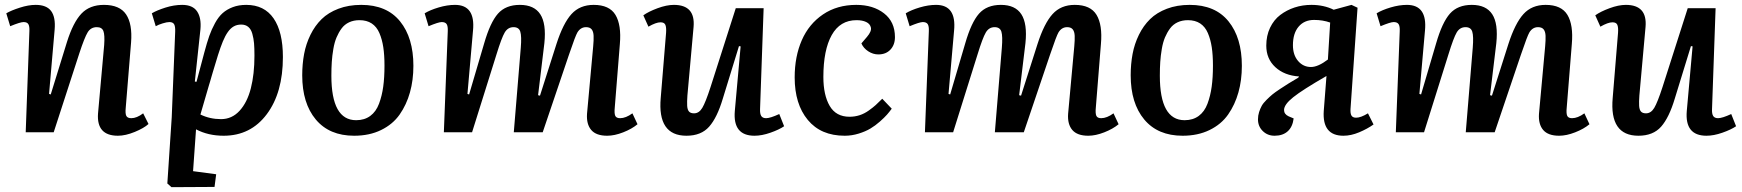

<svg xmlns="http://www.w3.org/2000/svg" viewBox="-20 -545 7176 791"><path d="M591.8 -34.2Q573.2 -17.1 535.2 -1.5Q497.1 14.2 465.8 14.2Q377.4 14.2 383.8 -77.1L409.2 -359.9Q412.1 -400.9 406 -417Q399.9 -433.1 378.9 -433.1Q354 -433.1 341.1 -411.6Q328.1 -390.1 307.1 -326.2L201.2 0H85.9L101.1 -417Q102.1 -436.5 96.9 -445.3Q91.8 -454.1 77.1 -454.1Q63.5 -454.1 22 -437L5.9 -490.2Q25.9 -502 61.5 -513.4Q97.2 -524.9 127 -524.9Q171.9 -524.9 190.7 -499.5Q209.5 -474.1 205.1 -422.9L182.1 -158.2L189 -155.8L255.9 -372.1Q281.2 -452.6 315.4 -488.8Q349.6 -524.9 408.2 -524.9Q473.1 -524.9 499.5 -485.6Q525.9 -446.3 520 -370.1L498 -101.1Q495.6 -77.6 500.2 -67.9Q504.9 -58.1 521 -58.1Q543.5 -58.1 569.8 -78.1Z M701.7 -414.1Q702.6 -435.5 697.5 -444.8Q692.4 -454.1 677.7 -454.1Q667.5 -454.1 650.1 -448.7Q632.8 -443.4 621.6 -437L605.5 -490.2Q626 -502.4 661.4 -513.7Q696.8 -524.9 730.5 -524.9Q773.9 -524.9 792 -498Q810.1 -471.2 805.7 -423.8L782.7 -209L789.6 -208L821.8 -329.1Q832.5 -369.1 842 -396.5Q851.6 -423.8 866 -450Q880.4 -476.1 897.5 -491.2Q914.6 -506.3 939 -515.6Q963.4 -524.9 994.6 -524.9Q1068.8 -524.9 1107.2 -469.2Q1145.5 -413.6 1145.5 -310.1Q1145.5 -163.1 1079.1 -74.5Q1012.7 14.2 901.4 14.2Q837.4 14.2 787.6 -12.2L775.4 160.2L870.6 172.9L863.8 225.1L686.5 226.1L669.4 210.9L687.5 -62ZM856.4 -246.6Q853 -234.9 851.1 -228.5Q849.1 -222.2 846.2 -211.4Q843.3 -200.7 840.3 -191.9L805.7 -73.2Q844.7 -54.2 890.6 -54.2Q935.5 -54.2 967 -88.6Q998.5 -123 1013.4 -181.2Q1028.3 -239.3 1028.3 -315.9Q1028.3 -346.2 1026.6 -366.5Q1024.9 -386.7 1019.5 -405.8Q1014.2 -424.8 1002.7 -434.3Q991.2 -443.8 973.6 -443.8Q956.1 -443.8 942.6 -436Q929.2 -428.2 918.5 -412.8Q907.7 -397.5 897.9 -373.8Q888.2 -350.1 878.2 -318.4Q868.2 -286.6 856.4 -246.6Z M1225.1 -234.9Q1225.1 -281.2 1232.9 -322.8Q1240.7 -364.3 1259 -401.6Q1277.3 -439 1304.9 -466.1Q1332.5 -493.2 1374.3 -509Q1416 -524.9 1468.3 -524.9Q1573.2 -524.9 1628.2 -457Q1683.1 -389.2 1683.1 -273.9Q1683.1 -214.8 1668.9 -164.3Q1654.8 -113.8 1626.5 -73.2Q1598.1 -32.7 1550 -9.3Q1502 14.2 1439 14.2Q1336.9 14.2 1281 -52.7Q1225.1 -119.6 1225.1 -234.9ZM1447.3 -49.8Q1481.4 -49.8 1505.4 -67.4Q1529.3 -85 1541.5 -117.7Q1553.7 -150.4 1558.8 -188Q1564 -225.6 1564 -274.9Q1564 -317.9 1559.1 -350.3Q1554.2 -382.8 1543 -408.9Q1531.7 -435.1 1511.2 -448.5Q1490.7 -461.9 1460.9 -461.9Q1437 -461.9 1418.2 -453.1Q1399.4 -444.3 1387.2 -427.7Q1375 -411.1 1366.5 -390.9Q1357.9 -370.6 1353.3 -343.3Q1348.6 -315.9 1346.9 -290Q1345.2 -264.2 1345.2 -232.9Q1345.2 -49.8 1447.3 -49.8Z M2125.5 -348.1Q2129.4 -396 2123.5 -414.6Q2117.7 -433.1 2095.7 -433.1Q2072.3 -433.1 2059.3 -411.1Q2046.4 -389.2 2025.4 -320.8L1924.8 0H1808.6L1824.7 -416Q1825.7 -437 1820.1 -445.6Q1814.5 -454.1 1799.8 -454.1Q1786.6 -454.1 1745.6 -437L1729.5 -490.2Q1752 -503.9 1787.4 -514.4Q1822.8 -524.9 1854.5 -524.9Q1939 -524.9 1928.7 -418.9L1905.8 -158.2L1912.6 -155.8L1974.6 -366.2Q1999.5 -452.6 2031.5 -488.8Q2063.5 -524.9 2121.6 -524.9Q2180.7 -524.9 2205.8 -486.3Q2231 -447.8 2222.7 -367.2L2196.8 -152.8L2204.6 -150.9L2272.5 -363.8Q2299.8 -448.7 2334.2 -486.8Q2368.7 -524.9 2425.8 -524.9Q2490.7 -524.9 2515.6 -483.6Q2540.5 -442.4 2533.7 -363.8L2512.7 -102.1Q2510.3 -78.1 2514.6 -68.1Q2519 -58.1 2534.7 -58.1Q2558.1 -58.1 2585.4 -78.1L2606.4 -33.2Q2583 -13.7 2547.4 0.2Q2511.7 14.2 2481.4 14.2Q2436 14.2 2415.8 -9.5Q2395.5 -33.2 2398.4 -76.2L2423.8 -354Q2426.3 -379.9 2425.5 -397.5Q2424.8 -415 2417.5 -424.1Q2410.2 -433.1 2394.5 -433.1Q2372.1 -433.1 2358.9 -411.6Q2350.1 -396.5 2326.7 -327.1Q2324.7 -320.8 2322.8 -315.9L2215.8 0H2096.7Z M2630.4 -481.9Q2651.4 -497.1 2688.7 -511Q2726.1 -524.9 2756.3 -524.9Q2845.2 -524.9 2837.4 -434.1L2812 -151.9Q2810.1 -125.5 2811 -109.1Q2812 -92.8 2818.6 -85.4Q2825.2 -78.1 2839.4 -78.1Q2859.9 -78.1 2873.3 -100.6Q2886.7 -123 2907.2 -186L3011.2 -511.2H3126L3111.3 -96.2Q3110.4 -76.7 3116 -67.4Q3121.6 -58.1 3136.2 -58.1Q3153.3 -58.1 3190.4 -75.2L3210.4 -24.9Q3189.5 -10.7 3154.1 1.7Q3118.7 14.2 3088.4 14.2Q2998.5 14.2 3007.3 -87.9L3031.2 -354L3024.4 -355L2958 -139.2Q2934.6 -60.5 2901.6 -23.2Q2868.7 14.2 2808.1 14.2Q2688 14.2 2702.1 -142.1L2724.1 -410.2Q2725.6 -432.1 2721.2 -442.6Q2716.8 -453.1 2701.2 -453.1Q2682.6 -453.1 2651.4 -435.1Z M3507.8 -524.9Q3577.1 -524.9 3622.1 -490Q3667 -455.1 3667 -392.1Q3667 -360.4 3648.4 -340.6Q3629.9 -320.8 3598.6 -320.8Q3576.7 -320.8 3556.9 -333.7Q3537.1 -346.7 3528.8 -366.2L3551.8 -393.1Q3571.3 -416 3567.9 -431.4Q3564.5 -446.8 3548.6 -454.3Q3532.7 -461.9 3508.8 -461.9Q3440.9 -461.9 3406.5 -400.4Q3372.1 -338.9 3372.1 -228Q3372.1 -153.3 3398.2 -108.6Q3424.3 -64 3480 -64Q3501.5 -64 3521.2 -70.3Q3541 -76.7 3559.3 -89.8Q3577.6 -103 3587.6 -112.1Q3597.7 -121.1 3614.7 -138.2L3653.8 -97.2Q3644.5 -84.5 3634.3 -72.8Q3624 -61 3605 -44.2Q3585.9 -27.3 3565.9 -15.4Q3545.9 -3.4 3517.6 5.4Q3489.3 14.2 3460 14.2Q3361.8 14.2 3307.9 -51Q3253.9 -116.2 3253.9 -226.1Q3253.9 -312 3283.2 -379.2Q3312.5 -446.3 3370.6 -485.6Q3428.7 -524.9 3507.8 -524.9Z M4107.4 -348.1Q4111.3 -396 4105.5 -414.6Q4099.6 -433.1 4077.6 -433.1Q4054.2 -433.1 4041.3 -411.1Q4028.3 -389.2 4007.3 -320.8L3906.7 0H3790.5L3806.6 -416Q3807.6 -437 3802 -445.6Q3796.4 -454.1 3781.7 -454.1Q3768.6 -454.1 3727.5 -437L3711.4 -490.2Q3733.9 -503.9 3769.3 -514.4Q3804.7 -524.9 3836.4 -524.9Q3920.9 -524.9 3910.6 -418.9L3887.7 -158.2L3894.5 -155.8L3956.5 -366.2Q3981.4 -452.6 4013.4 -488.8Q4045.4 -524.9 4103.5 -524.9Q4162.6 -524.9 4187.7 -486.3Q4212.9 -447.8 4204.6 -367.2L4178.7 -152.8L4186.5 -150.9L4254.4 -363.8Q4281.7 -448.7 4316.2 -486.8Q4350.6 -524.9 4407.7 -524.9Q4472.7 -524.9 4497.6 -483.6Q4522.5 -442.4 4515.6 -363.8L4494.6 -102.1Q4492.2 -78.1 4496.6 -68.1Q4501 -58.1 4516.6 -58.1Q4540 -58.1 4567.4 -78.1L4588.4 -33.2Q4564.9 -13.7 4529.3 0.2Q4493.7 14.2 4463.4 14.2Q4418 14.2 4397.7 -9.5Q4377.4 -33.2 4380.4 -76.2L4405.8 -354Q4408.2 -379.9 4407.5 -397.5Q4406.7 -415 4399.4 -424.1Q4392.1 -433.1 4376.5 -433.1Q4354 -433.1 4340.8 -411.6Q4332 -396.5 4308.6 -327.1Q4306.6 -320.8 4304.7 -315.9L4197.8 0H4078.6Z M4638.2 -234.9Q4638.2 -281.2 4646 -322.8Q4653.8 -364.3 4672.1 -401.6Q4690.4 -439 4718 -466.1Q4745.6 -493.2 4787.4 -509Q4829.1 -524.9 4881.3 -524.9Q4986.3 -524.9 5041.3 -457Q5096.2 -389.2 5096.2 -273.9Q5096.2 -214.8 5082 -164.3Q5067.9 -113.8 5039.6 -73.2Q5011.2 -32.7 4963.1 -9.3Q4915 14.2 4852.1 14.2Q4750 14.2 4694.1 -52.7Q4638.2 -119.6 4638.2 -234.9ZM4860.4 -49.8Q4894.5 -49.8 4918.5 -67.4Q4942.4 -85 4954.6 -117.7Q4966.8 -150.4 4971.9 -188Q4977.1 -225.6 4977.1 -274.9Q4977.1 -317.9 4972.2 -350.3Q4967.3 -382.8 4956.1 -408.9Q4944.8 -435.1 4924.3 -448.5Q4903.8 -461.9 4874 -461.9Q4850.1 -461.9 4831.3 -453.1Q4812.5 -444.3 4800.3 -427.7Q4788.1 -411.1 4779.5 -390.9Q4771 -370.6 4766.4 -343.3Q4761.7 -315.9 4760 -290Q4758.3 -264.2 4758.3 -232.9Q4758.3 -49.8 4860.4 -49.8Z M5444.8 -231.9Q5345.7 -174.8 5307.9 -144.5Q5270 -114.3 5270 -91.8Q5270 -74.7 5288.6 -65.9L5309.6 -57.1Q5305.2 -22 5284.9 -3.9Q5264.6 14.2 5231 14.2Q5202.1 14.2 5182.4 -5.1Q5162.6 -24.4 5162.6 -53.2Q5162.6 -68.8 5167.2 -83.3Q5171.9 -97.7 5178 -108.9Q5184.1 -120.1 5198 -133.8Q5211.9 -147.5 5221.9 -155.8Q5231.9 -164.1 5253.9 -178.7Q5275.9 -193.4 5288.3 -200.9Q5300.8 -208.5 5328.6 -225.1L5332 -230Q5271.5 -233.9 5234.1 -268.3Q5196.8 -302.7 5196.8 -356.9Q5196.8 -397.9 5212.4 -430.7Q5228 -463.4 5254.4 -483.4Q5280.8 -503.4 5313.5 -514.2Q5346.2 -524.9 5382.8 -524.9Q5433.6 -524.9 5474.6 -504.9L5547.9 -524.9L5572.8 -513.2L5543.9 -97.2Q5542.5 -78.1 5547.6 -69.1Q5552.7 -60.1 5566.9 -60.1Q5586.4 -60.1 5615.7 -78.1L5638.7 -32.2Q5613.3 -14.2 5579.6 0Q5545.9 14.2 5514.6 14.2Q5426.8 14.2 5433.6 -87.9ZM5460 -452.1Q5429.7 -462.9 5394 -462.9Q5353.5 -462.9 5330.1 -435.3Q5306.6 -407.7 5306.6 -358.9Q5306.6 -318.4 5327.9 -293.7Q5349.1 -269 5380.9 -269Q5410.2 -269 5450.7 -299.8Z M6047.4 -348.1Q6051.3 -396 6045.4 -414.6Q6039.6 -433.1 6017.6 -433.1Q5994.1 -433.1 5981.2 -411.1Q5968.3 -389.2 5947.3 -320.8L5846.7 0H5730.5L5746.6 -416Q5747.6 -437 5741.9 -445.6Q5736.3 -454.1 5721.7 -454.1Q5708.5 -454.1 5667.5 -437L5651.4 -490.2Q5673.8 -503.9 5709.2 -514.4Q5744.6 -524.9 5776.4 -524.9Q5860.8 -524.9 5850.6 -418.9L5827.6 -158.2L5834.5 -155.8L5896.5 -366.2Q5921.4 -452.6 5953.4 -488.8Q5985.4 -524.9 6043.5 -524.9Q6102.5 -524.9 6127.7 -486.3Q6152.8 -447.8 6144.5 -367.2L6118.7 -152.8L6126.5 -150.9L6194.3 -363.8Q6221.7 -448.7 6256.1 -486.8Q6290.5 -524.9 6347.7 -524.9Q6412.6 -524.9 6437.5 -483.6Q6462.4 -442.4 6455.6 -363.8L6434.6 -102.1Q6432.1 -78.1 6436.5 -68.1Q6440.9 -58.1 6456.5 -58.1Q6480 -58.1 6507.3 -78.1L6528.3 -33.2Q6504.9 -13.7 6469.2 0.2Q6433.6 14.2 6403.3 14.2Q6357.9 14.2 6337.6 -9.5Q6317.4 -33.2 6320.3 -76.2L6345.7 -354Q6348.1 -379.9 6347.4 -397.5Q6346.7 -415 6339.4 -424.1Q6332 -433.1 6316.4 -433.1Q6293.9 -433.1 6280.8 -411.6Q6272 -396.5 6248.5 -327.1Q6246.6 -320.8 6244.6 -315.9L6137.7 0H6018.6Z M6552.2 -481.9Q6573.2 -497.1 6610.6 -511Q6647.9 -524.9 6678.2 -524.9Q6767.1 -524.9 6759.3 -434.1L6733.9 -151.9Q6731.9 -125.5 6732.9 -109.1Q6733.9 -92.8 6740.5 -85.4Q6747.1 -78.1 6761.2 -78.1Q6781.7 -78.1 6795.2 -100.6Q6808.6 -123 6829.1 -186L6933.1 -511.2H7047.9L7033.2 -96.2Q7032.2 -76.7 7037.8 -67.4Q7043.5 -58.1 7058.1 -58.1Q7075.2 -58.1 7112.3 -75.2L7132.3 -24.9Q7111.3 -10.7 7075.9 1.7Q7040.5 14.2 7010.3 14.2Q6920.4 14.2 6929.2 -87.9L6953.1 -354L6946.3 -355L6879.9 -139.2Q6856.4 -60.5 6823.5 -23.2Q6790.5 14.2 6730 14.2Q6609.9 14.2 6624 -142.1L6646 -410.2Q6647.5 -432.1 6643.1 -442.6Q6638.7 -453.1 6623 -453.1Q6604.5 -453.1 6573.2 -435.1Z"/></svg>

Font: Literata Book SemiBold
Style: Italic
Weight: 600
Italic angle: -3°
Designer: Latin by Veronika Burian and Jose Scaglione. Greek by Irene Vlachou. Cyrillic by Vera Evstafieva
Foundry: TypeTogether
Version: Version 1.003;PS 001.003;hotconv 1.0.88;makeotf.lib2.5.64775